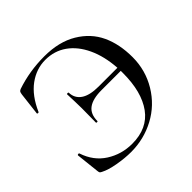

<svg xmlns="http://www.w3.org/2000/svg" viewBox="-164 -794 964 964"><g transform="rotate(-45 317.5 -312.0)"><path d="M244.1 12.2Q200.2 12.2 149.2 3.2Q98.1 -5.9 69.8 -21Q61 -24.9 59.1 -29.1Q57.1 -33.2 56.2 -43.9L43 -165Q43 -168 48.6 -168.9Q54.2 -169.9 55.2 -166Q80.1 -90.8 141.1 -52Q202.1 -13.2 276.9 -13.2Q385.7 -13.2 440.4 -88.6Q495.1 -164.1 495.1 -296.9V-313H358.9Q295.9 -313 264.9 -290Q233.9 -267.1 233.9 -217.8Q233.9 -214.8 228.5 -214.8Q223.1 -214.8 223.1 -217.8L224.1 -318.8L223.1 -367.2Q221.2 -401.4 221.2 -419.9Q221.2 -422.9 227.1 -422.9Q232.9 -422.9 232.9 -419.9Q233.9 -379.9 265.9 -357.9Q297.9 -335.9 360.8 -335.9H494.1Q488.3 -421.9 458.3 -486.3Q428.2 -550.8 379.2 -585.4Q330.1 -620.1 266.1 -620.1Q202.1 -620.1 147.5 -580.1Q92.8 -540 57.1 -459Q56.2 -456.1 51 -456.5Q45.9 -457 45.9 -460L60.1 -580.1Q62 -592.3 64.5 -596.2Q66.9 -600.1 75.2 -604Q170.4 -636.2 274.7 -636.2Q378.9 -636.2 450 -593.5Q521 -550.8 553.5 -481.4Q585.9 -412.1 585.9 -319.6Q585.9 -227.1 539.1 -149.4Q492.2 -71.8 413.6 -29.8Q335 12.2 244.1 12.2Z"/></g></svg>

Font: Cormorant-Medium
Style: Regular
Weight: 500
Designer: Christian Thalmann (Catharsis Fonts)
Version: Version 3.000